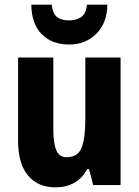

<svg xmlns="http://www.w3.org/2000/svg" viewBox="-20 -798 599 828"><path d="M500 -550V0H382L364 -69H356Q335 -29 300 -9.5Q265 10 220 10Q143 10 100.5 -41.5Q58 -93 58 -191V-550H210V-237Q210 -179 223 -149.5Q236 -120 266 -120Q317 -120 332.5 -162.5Q348 -205 348 -282V-550ZM443 -778Q442 -699 395.5 -652.5Q349 -606 278 -606Q204 -606 160 -650.5Q116 -695 115 -778H203Q207 -740 225.5 -725Q244 -710 278 -710Q309 -710 330 -724.5Q351 -739 355 -778Z"/></svg>

Font: Noto Sans Ethiopic Condensed ExtraBold
Style: Regular
Weight: 800
Width: 3
Designer: Monotype Design Team
Foundry: Monotype Imaging Inc.
Version: Version 2.102; ttfautohint (v1.8.4.7-5d5b)